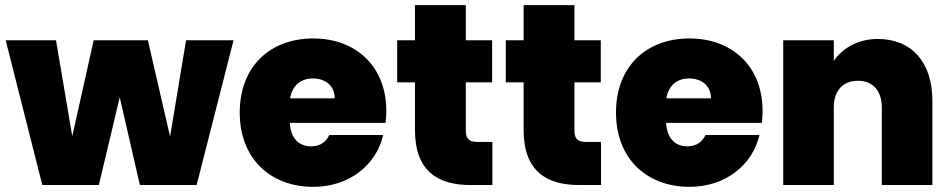

<svg xmlns="http://www.w3.org/2000/svg" viewBox="-20 -717 3685 744"><path d="M144 0H363L444 -340L522 0H742L885 -561H701L639 -188L553 -561H343L260 -189L197 -561H2Z M1193 -413C1238 -413 1277 -387 1277 -336H1104C1113 -387 1146 -413 1193 -413ZM1256 -194C1245 -171 1225 -150 1186 -150C1142 -150 1107 -176 1103 -241H1474C1476 -256 1477 -271 1477 -287C1477 -460 1359 -568 1194 -568C1026 -568 909 -459 909 -281C909 -102 1028 7 1194 7C1334 7 1438 -78 1465 -194Z M1588 -213C1588 -52 1679 0 1803 0H1888V-167H1831C1798 -167 1785 -179 1785 -210V-398H1887V-561H1785V-697H1588V-561H1519V-398H1588Z M2009 -213C2009 -52 2100 0 2224 0H2309V-167H2252C2219 -167 2206 -179 2206 -210V-398H2308V-561H2206V-697H2009V-561H1940V-398H2009Z M2651 -413C2696 -413 2735 -387 2735 -336H2562C2571 -387 2604 -413 2651 -413ZM2714 -194C2703 -171 2683 -150 2644 -150C2600 -150 2565 -176 2561 -241H2932C2934 -256 2935 -271 2935 -287C2935 -460 2817 -568 2652 -568C2484 -568 2367 -459 2367 -281C2367 -102 2486 7 2652 7C2792 7 2896 -78 2923 -194Z M3397 0H3593V-327C3593 -475 3513 -566 3382 -566C3302 -566 3244 -529 3211 -481V-561H3015V0H3211V-301C3211 -366 3246 -404 3305 -404C3361 -404 3397 -366 3397 -301Z"/></svg>

Font: SVN-Poppins ExtraBold
Style: Regular
Weight: 800
Designer: Ninad Kale (Devanagari), Jonny Pinhorn (Latin)
Foundry: Indian Type Foundry
Version: Version 3.002 2017; ttfautohint (v1.8.3)